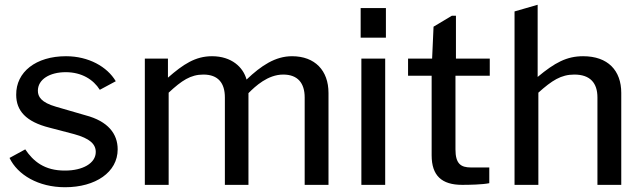

<svg xmlns="http://www.w3.org/2000/svg" viewBox="-20 -776 2694 806"><path d="M399 -399 466 -435C430 -496 352 -540 257 -540C131 -540 47 -474 48 -378C48 -312 88 -265 188 -240L291 -213C357 -195 382 -171 382 -138C382 -90 326 -60 254 -60C166 -59 119 -100 86 -149L20 -113C54 -42 141 10 253 10C381 10 474 -53 474 -149C474 -214 434 -267 339 -292L215 -328C152 -346 139 -371 139 -395C139 -443 189 -473 256 -473C323 -473 372 -442 399 -399Z M588 0H688V-387C743 -438 780 -463 834 -463C896 -463 924 -427 924 -367V0H1023V-385C1052 -414 1104 -463 1169 -463C1230 -463 1259 -427 1259 -367V0H1359V-386C1359 -480 1302 -540 1206 -540C1136 -540 1077 -501 1015 -442C1001 -494 952 -540 870 -540C800 -540 749 -506 685 -450V-530H588Z M1597 -530H1497V0H1597ZM1600 -742H1494V-618H1600Z M2036 -458V-530H1894V-710H1877L1800 -664L1794 -530H1693V-458H1792V-124C1792 -39 1834 0 1920 0C1950 0 2005 -1 2034 -7V-73H1957C1914 -73 1892 -89 1892 -149V-458Z M2140 0H2240V-387C2297 -438 2335 -463 2391 -463C2458 -463 2488 -427 2488 -367V0H2588V-386C2588 -480 2532 -540 2428 -540C2359 -540 2309 -513 2237 -453V-756L2140 -728Z"/></svg>

Font: Bisquit Text
Style: Regular
Weight: 400
Version: Version 1.004;Glyphs 3.2.3 (3260)